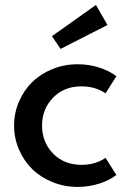

<svg xmlns="http://www.w3.org/2000/svg" viewBox="-20 -739 524 774"><path d="M293.2 -480Q338.2 -480 379.5 -466.8Q420.9 -453.6 449.1 -431.8L405.5 -362.7Q364.5 -390.9 308.6 -390.9Q238.2 -390.9 193.9 -345.2Q149.5 -299.5 149.5 -232.7Q149.5 -165.9 193.9 -120.2Q238.2 -74.5 308.6 -74.5Q364.5 -74.5 405.5 -102.7L449.1 -33.6Q420.9 -11.8 379.5 1.4Q338.2 14.5 293.2 14.5Q239.5 14.5 191.8 -4.8Q144.1 -24.1 110.2 -57Q76.4 -90 56.6 -135.9Q36.8 -181.8 36.8 -232.7Q36.8 -283.6 56.6 -329.5Q76.4 -375.5 110.2 -408.4Q144.1 -441.4 191.8 -460.7Q239.5 -480 293.2 -480ZM224.1 -541.8 189.5 -593.2 366.8 -719.1 413.2 -638.2Z"/></svg>

Font: Spartan MB SemBd
Style: Regular
Weight: 600
Designer: Matt Bailey, Mirko Velimirovic
Foundry: Matt Bailey
Version: Version 1.005